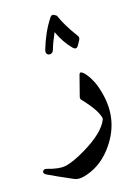

<svg xmlns="http://www.w3.org/2000/svg" viewBox="-219 -717 750 1035"><g transform="rotate(-15 155.5 -200.0)"><path d="M237 -295Q239 -304 244 -306Q255 -309 276 -283Q292 -264 306 -236Q320 -208 330 -170Q377 -2 270 136Q208 216 118 240Q85 249 62 238Q18 219 -16.5 203.5Q-51 188 -76 176Q-92 167 -87 156Q-81 144 -65 148Q3 168 43 158Q86 147 153 107Q271 36 296 -31Q297 -33 297 -37Q288 -84 212 -163Q205 -170 208 -182ZM134 -464Q128 -444 111 -444Q94 -444 92 -462Q92 -465 92.5 -468Q93 -471 94 -475Q106 -517 124 -558Q142 -599 167 -637Q177 -650 189 -643Q195 -639 198 -637.5Q201 -636 202 -635Q214 -607 233.5 -574Q253 -541 281 -504Q292 -492 284 -477L268 -448Q263 -440 256 -439Q248 -438 239 -447Q195 -491 167 -553Q143 -498 134 -464Z"/></g></svg>

Font: Amiri
Style: Bold
Weight: 700
Designer: Khaled Hosny
Version: Version 0.113